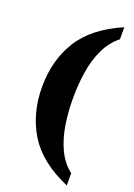

<svg xmlns="http://www.w3.org/2000/svg" viewBox="-171 -841 731 1049"><g transform="rotate(20 194.5 -317.0)"><path d="M361 143Q194 71 122 -46.5Q50 -164 50 -318Q50 -472 122 -588.5Q194 -705 361 -777V-707Q310 -666 281.5 -605Q253 -544 241.5 -470.5Q230 -397 230 -318Q230 -239 241.5 -165Q253 -91 281.5 -29.5Q310 32 361 72Z"/></g></svg>

Font: Noto Serif Condensed Black
Style: Regular
Weight: 900
Width: 3
Designer: Monotype Design Team
Foundry: Monotype Imaging Inc.
Version: Version 2.015; ttfautohint (v1.8.4.7-5d5b)